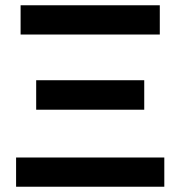

<svg xmlns="http://www.w3.org/2000/svg" viewBox="-20 -708 684 728"><path d="M58.1 -577.1V-688H585.9V-577.1ZM41 -110.8H603V0H41ZM117.2 -403.8H526.9V-292H117.2Z"/></svg>

Font: Libra Sans Modern
Style: Bold
Weight: 700
Foundry: Stefan Peev, Context Ltd
Version: Version 1.000